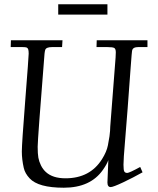

<svg xmlns="http://www.w3.org/2000/svg" viewBox="-20 -855 739 897"><path d="M252 -786.9V-835H481.9V-786.9ZM497.1 19Q481.9 19 481.9 -2.9Q481.9 -6.8 482.4 -14.6Q484.4 -62 486.1 -106.9Q479.5 -87.9 460.9 -61.5Q402.6 22 278.1 22Q158.7 22 118.2 -22Q96.9 -44.9 91.1 -70.1Q82 -110.6 82 -147Q82 -183.3 98 -386.8Q114 -590.3 114 -604.4Q114 -618.4 111.7 -624.9Q109.4 -631.3 104 -633.2Q98.6 -635 85 -635H30L31 -667H272L270 -635H222.9Q195.3 -635 191.2 -621.6Q189.2 -615.2 188 -604Q156 -202.9 156 -169.7Q156 -136.5 159.2 -118.5Q162.4 -100.6 171.3 -82.4Q180.2 -64.2 194.3 -51.3Q226.1 -22 285.9 -22Q400.9 -22 457 -112.1Q478.5 -146.5 484.1 -176.1Q489.7 -205.8 491.5 -218.3Q495.1 -245.4 495.1 -263.9L520 -585.9Q521 -594 521 -610.4Q521 -626.7 513.8 -630.9Q506.6 -635 481.9 -635H430.9L431.9 -667H668.9V-635H625Q602.5 -635 597.9 -621.8Q595.7 -615.5 590.2 -537Q584.7 -458.5 576.2 -346.2Q567.6 -233.9 564 -193.4Q556.9 -111.3 556.9 -85.6Q556.9 -59.8 560.9 -53.5Q564.9 -47.1 574.5 -47.1Q584 -47.1 635 -75L646 -50Q603 -25.6 555.8 -3.3Q508.5 19 497.1 19Z"/></svg>

Font: Linden Hill
Style: Italic
Weight: 400
Italic angle: -5.60001°
Version: Version 1.201